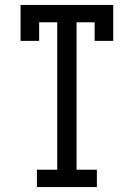

<svg xmlns="http://www.w3.org/2000/svg" viewBox="-20 -755 540 775"><path d="M129 0V-70H211V-665H138V-590H63V-735H437V-590H362V-665H289V-70H371V0Z"/></svg>

Font: Iosevka Curly Slab
Style: Regular
Weight: 400
Monospace: yes
Designer: Belleve Invis
Foundry: Belleve Invis
Version: Version 22.1.2; ttfautohint (v1.8.4)